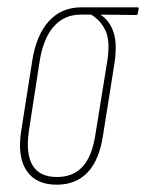

<svg xmlns="http://www.w3.org/2000/svg" viewBox="-20 -499 399 525"><path d="M135 6Q78 6 52.5 -32.5Q27 -71 38 -141L68 -332Q79 -403 113.5 -441Q148 -479 203 -479H356Q360 -479 359 -474L357 -464Q356 -458 353 -458L256 -459V-458Q280 -442 290.5 -410.5Q301 -379 293 -326L262 -131Q252 -62 220 -28Q188 6 135 6ZM136 -15Q180 -15 206 -43.5Q232 -72 241 -132L273 -330Q282 -385 269 -414Q256 -443 229 -459H200Q156 -459 127 -426.5Q98 -394 88 -329L59 -141Q50 -79 69 -47Q88 -15 136 -15Z"/></svg>

Font: Sofia Sans Extra Condensed Thin
Style: Italic
Weight: 250
Italic angle: -9°
Version: Version 4.100